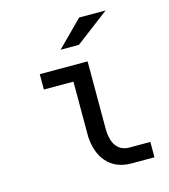

<svg xmlns="http://www.w3.org/2000/svg" viewBox="-105 -774 760 861"><g transform="rotate(-15 275.0 -343.5)"><path d="M347.7 -98.1Q368.2 -68.4 409.7 -68.4H505.9V2.9H401.4Q325.2 2.9 284.2 -45.9Q247.1 -88.9 242.7 -163.1V-418.9H105.5V-490.2H327.6V-169.9Q329.6 -123 347.7 -98.1ZM464.8 -689.9 309.1 -571.8H224.1L341.8 -689.9ZM0 -490.2Z"/></g></svg>

Font: Code New Roman
Style: Regular
Weight: 400
Monospace: yes
Designer: Sam Radian
Foundry: Code New Roman
Version: Version 2.00 November 29, 2014